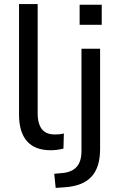

<svg xmlns="http://www.w3.org/2000/svg" viewBox="-20 -725 582 938"><path d="M228 9Q150 9 111.5 -35.5Q73 -80 73 -164V-705H164V-171Q164 -137 173.5 -113.5Q183 -90 201.5 -79Q220 -68 248 -68Q259 -68 270.5 -69Q282 -70 292 -73L290 1Q274 5 258.5 7Q243 9 228 9ZM369 -604V-702H477V-604ZM252 193 245 124 289 120Q333 115 355.5 89Q378 63 378 13V-487H469V3Q469 48 458.5 81.5Q448 115 427 138Q406 161 373 174Q340 187 295 190Z"/></svg>

Font: Nunito Sans 12pt ExtraLight 12pt Medium
Style: Regular
Weight: 500
Version: Version 3.101;gftools[0.9.27]